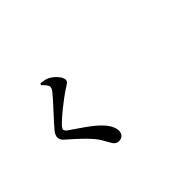

<svg xmlns="http://www.w3.org/2000/svg" viewBox="-116 -1231 1732 1732"><g transform="rotate(-45 750.0 -365.0)"><path d="M608.4 70.3Q573.2 70.3 550.8 35.2Q547.9 30.3 543 20.5Q522.5 -17.6 502 -50.8Q450.2 -133.8 273.4 -285.2Q238.3 -313.5 238.3 -347.7Q238.3 -376 266.6 -410.2Q291 -440.4 380.9 -538.1Q477.5 -643.6 497.6 -669.9Q517.6 -696.3 517.6 -712.9Q517.6 -740.2 467.8 -785.2L477.5 -799.8Q532.2 -794.9 559.6 -781.2Q600.6 -760.7 630.9 -724.6Q661.1 -688.5 661.1 -662.1Q661.1 -646.5 649.4 -634.8Q641.6 -627 617.2 -612.3Q599.6 -601.6 588.9 -594.7Q534.2 -556.6 462.9 -500Q390.6 -441.4 360.4 -411.1Q325.2 -376 325.2 -360.4Q325.2 -342.8 360.4 -319.3Q380.9 -304.7 421.9 -277.3Q499 -224.6 535.2 -196.3Q594.7 -149.4 629.9 -105.5Q675.8 -47.9 675.8 2.9Q675.8 30.3 661.1 48.8Q643.6 70.3 608.4 70.3Z"/></g></svg>

Font: Bpmf GenYo Min B
Style: B
Weight: 700
Foundry: But Ko
Version: Version 1.320